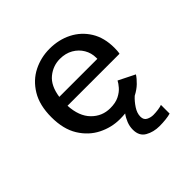

<svg xmlns="http://www.w3.org/2000/svg" viewBox="-179 -668 1008 1008"><g transform="rotate(-45 325.0 -164.0)"><path d="M328 11Q266 11 209.2 -17.5Q152.5 -46 116.5 -104Q80.5 -162 80.5 -251Q80.5 -339.5 115.8 -397.5Q151 -455.5 207.2 -483.8Q263.5 -512 327.5 -512Q396 -512 451.5 -483.8Q507 -455.5 539.8 -402.5Q572.5 -349.5 572.5 -274.5Q572.5 -265 571.8 -253.2Q571 -241.5 569 -233.5H183Q187.5 -152 230 -108.8Q272.5 -65.5 333 -65.5Q373 -65.5 399 -78.8Q425 -92 440.2 -109.8Q455.5 -127.5 462.5 -141.5L553.5 -96Q541 -76.5 520.2 -56.5Q499.5 -36.5 469.5 -21Q448 -1.5 430.5 25.2Q413 52 413 77.5Q413 101.5 430.8 110.5Q448.5 119.5 468 119.5Q485 119.5 504.2 116.8Q523.5 114 533 110V174.5Q518.5 179 495.8 181.5Q473 184 449.5 184Q405 184 370.8 164.5Q336.5 145 336.5 98Q336.5 73 345.8 50Q355 27 368.5 9Q349 11 328 11ZM329 -436Q277.5 -436 236.8 -402.8Q196 -369.5 185.5 -297H468V-305Q468 -340.5 450.5 -370.2Q433 -400 401.8 -418Q370.5 -436 329 -436Z"/></g></svg>

Font: Trispace
Style: Regular
Weight: 400
Designer: Tyler Finck
Foundry: Etcetera Type Company
Version: Version 1.210; ttfautohint (v1.8.3)